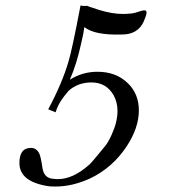

<svg xmlns="http://www.w3.org/2000/svg" viewBox="-20 -453 642 701"><path d="M509 -415Q515 -415 515 -407Q515 -398 505 -375Q483 -326 423 -327Q326 -324 288 -354Q285 -330 275 -289Q260 -220 235 -162Q281 -191 336 -191Q404 -191 447 -149Q487 -110 487 -50Q487 14 442 82Q391 159 310 198Q245 228 183 228Q165 228 158 227Q52 211 51 144Q50 87 93 87Q112 87 122 105Q128 113 135 160Q140 194 168 199Q182 201 191 201Q247 201 306 148Q312 144 360 85Q375 68 388 38Q409 -8 409 -48Q409 -79 395 -105Q368 -152 314 -152Q264 -152 230 -121Q218 -107 213 -100Q192 -73 183 -43L156 -54Q207 -149 230 -228Q243 -270 274 -433Q286 -430 300 -432Q296 -432 306 -428.5Q316 -425 341 -417Q389 -402 430 -402Q442 -402 462 -404Q475 -406 488 -411Q503 -416 509 -415Z"/></svg>

Font: GFS Gazis
Style: Regular
Weight: 400
Designer: George Matthiopoulos
Foundry: George Matthiopoulos
Version: Version 1.0